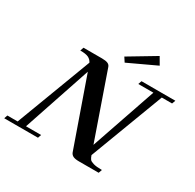

<svg xmlns="http://www.w3.org/2000/svg" viewBox="-213 -1066 1283 1264"><g transform="rotate(30 429.0 -433.5)"><path d="M473.6 -713.4 451.7 -747.1 651.4 -866.7 683.6 -811.5ZM-29.8 0 -21 -25.9H57.1L272.9 -597.2Q263.2 -617.2 243.4 -627Q223.6 -636.7 180.7 -636.7L189.9 -663.1H331.1Q359.4 -663.1 374.8 -656.5Q390.1 -649.9 395 -633.8L566.4 -142.1L736.3 -636.7H621.6L630.9 -663.1H888.2L878.4 -636.7H800.3L588.9 -77.1Q595.7 -57.6 602.8 -48.6Q609.9 -39.6 632.6 -33Q655.3 -26.4 697.3 -26.4L688 0H537.6Q509.3 0 494.1 -7.1Q479 -14.2 472.7 -30.3L293.5 -540.5L120.6 -25.9H235.4L226.6 0Z"/></g></svg>

Font: Elstob 18pt SemiBold
Style: Italic
Weight: 600
Italic angle: -20°
Designer: Peter S. Baker
Version: Version 1.015